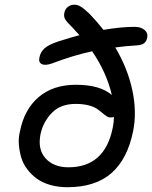

<svg xmlns="http://www.w3.org/2000/svg" viewBox="-20 -824 641 809"><path d="M264.2 -35.2Q225.1 -35.2 191.9 -44.7Q158.7 -54.2 135.5 -71Q112.3 -87.9 95 -110.6Q77.6 -133.3 69.8 -159.4Q62 -185.5 59.6 -213.9Q57.1 -242.2 64 -270Q82 -362.8 142.8 -414.8Q203.6 -466.8 299.8 -466.8Q401.4 -466.8 451.2 -423.8Q429.2 -518.6 368.2 -607.9Q288.6 -590.8 200.2 -557.1Q171.9 -546.9 156.7 -553.7Q141.6 -560.5 146 -581.1Q149.9 -603.5 166.3 -619.1Q182.6 -634.8 224.1 -648.9Q279.3 -666.5 314.9 -675.8Q311.5 -679.7 301 -690.7Q290.5 -701.7 285.2 -708Q260.3 -732.4 254.2 -743.7Q248 -754.9 251 -769Q253.9 -785.6 265.9 -794.9Q277.8 -804.2 293.9 -804.2Q307.1 -804.2 321 -795.7Q335 -787.1 357.9 -765.1Q388.7 -732.9 416 -698.2Q490.7 -710.9 546.9 -710.9Q573.7 -710.9 589.1 -697.8Q604.5 -684.6 600.1 -665Q597.2 -649.4 587.2 -641.8Q577.1 -634.3 557.1 -632.8Q506.3 -629.9 465.8 -624Q518.6 -534.7 537.8 -442.9Q557.1 -351.1 541 -272Q517.6 -154.3 449.7 -94.7Q381.8 -35.2 264.2 -35.2ZM150.9 -259.8Q137.7 -194.3 172.1 -156.7Q206.5 -119.1 268.1 -119.1Q421.9 -119.1 455.1 -286.1Q460 -309.6 460 -331.1Q456.1 -329.1 445.8 -329.1Q437 -329.1 428.2 -335Q419.4 -340.8 409.9 -349.1Q400.4 -357.4 387.7 -366Q375 -374.5 352.1 -380.4Q329.1 -386.2 298.8 -386.2Q235.8 -386.2 199.2 -349.1Q162.6 -312 150.9 -259.8Z"/></svg>

Font: Shantell Sans Irregular Bouncy
Style: Italic
Weight: 400
Italic angle: -11.31°
Designer: Stephen Nixon, Anya Danilova, Shantell Martin
Foundry: Arrow Type
Version: Version 1.006;[9816181b4]